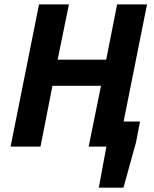

<svg xmlns="http://www.w3.org/2000/svg" viewBox="-20 -672 706 880"><path d="M432.9 188 467.6 0H440.1L462.4 -115H621.9L603.5 -19.9L545.9 188ZM28.5 0 158.8 -651.8H295.9L244.2 -398.6H466.7L516.8 -651.8H653.9L523.6 0H386.4L442.9 -278.7H220.4L165.6 0Z"/></svg>

Font: Source Sans 3 VF
Style: Italic
Weight: 200
Italic angle: -11°
Designer: Paul D. Hunt
Foundry: Adobe Systems Incorporated
Version: Version 3.042;hotconv 1.0.118;makeotfexe 2.5.65603